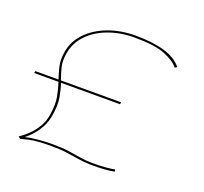

<svg xmlns="http://www.w3.org/2000/svg" viewBox="-120 -822 1032 973"><g transform="rotate(20 395.5 -335.5)"><path d="M81 10 70 1Q76.5 -3 92.2 -15.2Q108 -27.5 126.8 -47.2Q145.5 -67 160.8 -93.8Q176 -120.5 181.5 -153Q191.5 -212.5 184 -253.2Q176.5 -294 165 -328H34L36 -339H161Q150 -371.5 142.5 -404.8Q135 -438 142.5 -483Q152.5 -541.5 195.8 -586.5Q239 -631.5 306 -656.8Q373 -682 453.5 -682Q546.5 -682 610 -663Q673.5 -644 705 -604L693.5 -597Q671 -626.5 615.8 -648.8Q560.5 -671 451.5 -671Q375 -671 311 -647.2Q247 -623.5 205.5 -580.2Q164 -537 154 -479Q146.5 -436 154.2 -404.8Q162 -373.5 173 -342.5Q174 -340 174.5 -339H499L497 -328H178.5Q190 -295 197 -254.2Q204 -213.5 193.5 -153Q185.5 -107.5 158 -68.2Q130.5 -29 99.5 -6.5Q124 -13 165.8 -17Q207.5 -21 244 -21Q296.5 -21 332.2 -16Q368 -11 398 -5.8Q428 -0.5 463.5 0Q507.5 0.5 541.8 -2.8Q576 -6 587 -9L589 2Q570.5 6.5 536.2 9Q502 11.5 460.5 11Q425 10 394 5Q363 0 327.8 -5Q292.5 -10 244 -10Q164 -10 126 -1.2Q88 7.5 81 10Z"/></g></svg>

Font: Anybody UltraExpanded Thin
Style: Italic
Weight: 100
Width: 9
Italic angle: -10°
Designer: Tyler Finck
Foundry: Etcetera Type Company
Version: Version 1.010; ttfautohint (v1.8.3) -l 8 -r 50 -G 200 -x 14 